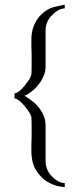

<svg xmlns="http://www.w3.org/2000/svg" viewBox="-20 -683 317 792"><path d="M40 -297.9Q57.6 -299.8 82 -330.1Q106.4 -359.4 109.4 -376Q110.4 -384.8 110.4 -409.2Q110.4 -434.6 110.4 -460Q109.4 -476.6 109.4 -491.2Q109.4 -504.9 109.4 -511.7Q108.4 -548.8 119.1 -575.2Q128.9 -600.6 144.5 -617.2Q173.8 -648.4 208 -655.3Q241.2 -663.1 247.1 -663.1Q247.1 -658.2 247.1 -648.4Q222.7 -648.4 195.3 -621.1Q168 -594.7 168 -555.7Q168 -506.8 168 -408.2Q168 -390.6 162.1 -375Q156.2 -359.4 147.5 -345.7Q129.9 -320.3 109.4 -304.7Q87.9 -289.1 80.1 -288.1Q87.9 -285.2 108.4 -269.5Q129.9 -254.9 147.5 -229.5Q156.2 -216.8 162.1 -200.2Q168 -184.6 168 -166Q168 -117.2 168 -19.5Q168 18.6 195.3 45.9Q222.7 72.3 247.1 72.3Q247.1 78.1 247.1 88.9Q245.1 88.9 238.3 87.9Q231.4 86.9 220.7 85Q210 83 198.2 78.1Q186.5 73.2 172.9 65.4Q148.4 49.8 128.9 19.5Q109.4 -10.7 109.4 -63.5Q109.4 -70.3 109.4 -85Q109.4 -98.6 110.4 -116.2Q110.4 -141.6 110.4 -166Q110.4 -191.4 109.4 -200.2Q106.4 -214.8 82 -245.1Q57.6 -274.4 40 -277.3Q40 -284.2 40 -297.9Z"/></svg>

Font: BSRU BANSOMDEJ
Style: Regular
Weight: 400
Designer: Wisit Potiwat
Version: Version 1.000;PS 002.000;hotconv 1.0.70;makeotf.lib2.5.58329